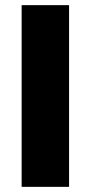

<svg xmlns="http://www.w3.org/2000/svg" viewBox="-20 -725 352 745"><path d="M64 0V-705H248V0Z"/></svg>

Font: Nunito Sans 12pt ExtraLight 12pt Black
Style: Regular
Weight: 900
Version: Version 3.101;gftools[0.9.27]